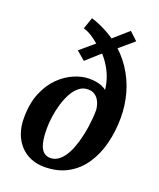

<svg xmlns="http://www.w3.org/2000/svg" viewBox="-160 -971 894 1081"><g transform="rotate(20 287.0 -430.5)"><path d="M236 12.5Q191.8 12.5 154.9 -3.1Q118.1 -18.6 91.4 -47.6Q64.7 -76.6 50.2 -117.1Q35.7 -157.5 35.7 -207.4Q35.7 -294.3 61.6 -357.3Q87.5 -420.4 128.8 -461Q170.2 -501.7 217.4 -521.5Q264.7 -541.3 307.3 -541.3Q331 -541.3 350.4 -537.7Q369.8 -534.1 385.1 -527.5Q400.3 -521 410.9 -512.1Q408 -546.1 395.2 -583.2Q382.4 -620.2 357.7 -657.5Q333 -694.8 294.1 -729.6L368 -736.9L242.5 -624.7L191.1 -669.2L321.6 -779.7L312.1 -708.1Q283.7 -735.8 247.4 -762.4Q211 -789 180.1 -797.1L204 -866.1Q239.1 -856.6 287.3 -832.2Q335.6 -807.8 377.4 -773.4L313.2 -768.4L434.1 -874.2L482.4 -829.1L352.9 -718.7L360.3 -787.7Q425 -737.6 466.5 -674.7Q508.1 -611.9 528.1 -540.7Q548.1 -469.5 548.1 -394.8Q548.1 -313.3 529.4 -239.8Q510.8 -166.2 472.6 -109.5Q434.4 -52.7 375.5 -20.1Q316.7 12.5 236 12.5ZM251.9 -46.5Q275.7 -46.5 296 -59.9Q316.4 -73.3 333 -97.7Q349.6 -122.2 362.3 -155.7Q375 -189.2 383.9 -229.2Q390.3 -256.3 394.5 -285.2Q398.6 -314.1 400.8 -340.5Q403 -366.9 402.7 -386.9Q402.4 -399.1 398.2 -415.3Q394.1 -431.6 384.9 -446.8Q375.8 -462 360.1 -472.1Q344.4 -482.3 320.9 -482.3Q290.7 -482.3 267.2 -463.2Q243.6 -444.1 226.7 -412.6Q209.8 -381 198.8 -343.1Q187.7 -305.2 182.4 -266.9Q177.2 -228.6 177.2 -196.6Q177.2 -143.9 185.3 -110.7Q193.4 -77.5 210.1 -62Q226.8 -46.5 251.9 -46.5Z"/></g></svg>

Font: Merriweather Light
Style: Italic
Weight: 300
Italic angle: -7.8°
Designer: Eben Sorkin
Foundry: Eben Sorkin
Version: Version 2.101